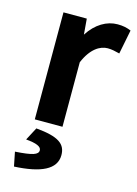

<svg xmlns="http://www.w3.org/2000/svg" viewBox="-112 -564 606 851"><g transform="rotate(15 191.0 -138.0)"><path d="M74 -491V0H201V-296C229 -363 270 -388 305 -388C324 -388 340 -384 360 -379L382 -490C363 -498 345 -502 320 -502C271 -502 222 -474 187 -419L181 -491ZM26 161 39 226C160 220 229 189 229 123C229 72 195 46 91 37L60 96C108 100 131 110 131 127C131 147 106 156 26 161Z"/></g></svg>

Font: Source Sans Pro SemBd
Style: Regular
Weight: 700
Designer: Paul D. Hunt
Foundry: Adobe Systems Incorporated
Version: Version 2.020;PS 2.0;hotconv 1.0.86;makeotf.lib2.5.63406